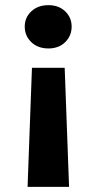

<svg xmlns="http://www.w3.org/2000/svg" viewBox="-20 -544 374 745"><path d="M104 -281H231L248 181H87ZM168 -524Q208 -524 233 -500Q258 -476 258 -441Q258 -405 233 -380.5Q208 -356 168 -356Q127 -356 101.5 -380.5Q76 -405 76 -441Q76 -476 101.5 -500Q127 -524 168 -524Z"/></svg>

Font: DM Sans 12pt Black
Style: Regular
Weight: 900
Version: Version 4.004;gftools[0.9.30]